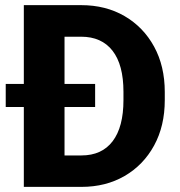

<svg xmlns="http://www.w3.org/2000/svg" viewBox="-20 -731 703 751"><path d="M298.3 0H73.2V-312.5H2.4V-402.8H73.2V-710.9H297.4Q393.6 -710.9 467.3 -668Q541 -625 582.8 -548.6Q624.5 -472.2 624.5 -371.1V-339.4Q624.5 -238.3 582.8 -161.9Q541 -85.4 467.5 -42.7Q394 0 298.3 0ZM352.1 -402.8V-312.5H232.4V-123H298.3Q378.4 -123 420.7 -178.7Q462.9 -234.4 462.9 -339.4V-372.1Q462.9 -477.5 420.2 -532.5Q377.4 -587.4 297.4 -587.4H232.4V-402.8Z"/></svg>

Font: Vazirmatn UI ExtraBold
Style: Regular
Weight: 800
Designer: Saber Rastikerdar
Foundry: Saber Rastikerdar
Version: Version 33.003